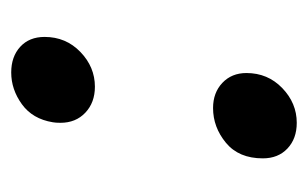

<svg xmlns="http://www.w3.org/2000/svg" viewBox="-126 -426 562 351"><g transform="rotate(-90 155.5 -250.0)"><path d="M42 -51Q42 -23 60 -6Q78 11 107 11Q143 11 170.5 -15.5Q198 -42 198 -81Q198 -108 180 -125Q162 -142 134 -142Q99 -142 70.5 -118.5Q42 -95 42 -51ZM108 -435Q107 -430 107 -421Q107 -393 125.5 -375.5Q144 -358 173 -358Q209 -358 236.5 -384.5Q264 -411 264 -450Q264 -478 246 -494.5Q228 -511 199 -511Q168 -511 141 -491.5Q114 -472 108 -435Z"/></g></svg>

Font: Geom Medium
Style: Italic
Weight: 500
Italic angle: -10°
Version: Version 1.102